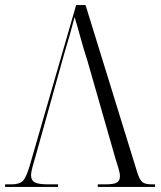

<svg xmlns="http://www.w3.org/2000/svg" viewBox="-21 -734 634 754"><path d="M323 -493Q305 -549 293.5 -592Q282 -635 272 -667Q263 -633 253 -597Q243 -561 230 -519L118 -118Q113 -102 107 -80Q101 -58 101 -45Q101 -26 115.5 -18Q130 -10 169 -10H207V0H-1V-10H24Q55 -10 68.5 -23.5Q82 -37 95 -81L278 -714H315L518 -57Q527 -28 538 -19Q549 -10 576 -10H588V0H363V-10H392Q427 -10 438.5 -17.5Q450 -25 450 -42Q450 -54 444 -74Q438 -94 433 -109Z"/></svg>

Font: Noto Serif Display SemiCondensed Light
Style: Regular
Weight: 300
Width: 4
Designer: Monotype Design Team
Foundry: Monotype Imaging Inc.
Version: Version 2.009